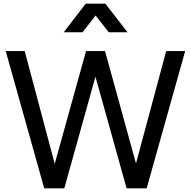

<svg xmlns="http://www.w3.org/2000/svg" viewBox="-20 -1022 1036 1042"><path d="M220 0H329L498 -606L667 0H776L985 -745H882L718 -135L550 -745H447L277 -133L114 -745H11ZM326 -847H428L499 -938L570 -847H672L552 -1002H445Z"/></svg>

Font: Mluvka Medium
Style: Regular
Weight: 500
Designer: Modified by Jiří Krblich, Original typeface by Gumpita Rahayu
Foundry: Gumpita Rahayu & Jiří Krblich
Version: Version 2.000;Glyphs 3.1.1 (3134)